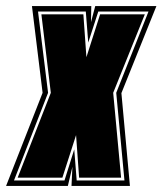

<svg xmlns="http://www.w3.org/2000/svg" viewBox="-55 -611 534 631"><path d="M-35 0 85 -306 50 -591H245L244 -538L258 -591H459L344 -305L372 0H180L183 -63L168 0ZM-9 -18H157L189 -120L197 -18H354L327 -306L433 -573H268L235 -471L227 -573H70L103 -306ZM3 -27 112 -306 81 -564H219L229 -423L274 -564H421L317 -306L343 -27H205L195 -167L150 -27Z"/></svg>

Font: Alumni Sans Collegiate One SC
Style: Italic
Weight: 400
Italic angle: -8°
Designer: Robert E. Leuschke
Foundry: Robert E. Leuschke
Version: Version 1.100